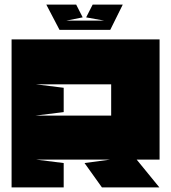

<svg xmlns="http://www.w3.org/2000/svg" viewBox="-20 -809 739 829"><path d="M460 -445V-310H134L255 -325V-430L134 -445H460ZM456 -120 345 -105 420 0H668L570 -120H669V-639C459 -639 240 -639 30 -639V0H255V-105L135 -120H456ZM337 -734 309 -789H180L237 -680H456L510 -789H380L352 -734L430 -720H266Z"/></svg>

Font: Banana Brick
Style: Regular
Weight: 400
Designer: artmaker
Foundry: artmaker
Version: Version 4.000 2011 initial release